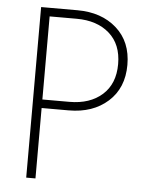

<svg xmlns="http://www.w3.org/2000/svg" viewBox="-51 -742 606 785"><g transform="rotate(5 252.0 -350.0)"><path d="M124 -289V0H86V-700H235Q334 -700 396 -645Q458 -590 458 -495Q458 -400 396 -344.5Q334 -289 235 -289ZM124 -324H235Q319 -324 369.5 -369Q420 -414 420 -495Q420 -576 369.5 -620.5Q319 -665 235 -665H124Z"/></g></svg>

Font: Renner
Style: Thin
Weight: 200
Version: Version 003.000 ; ttfautohint (v0.97) -l 8 -r 50 -G 200 -x 1